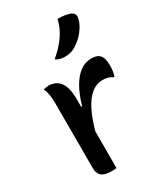

<svg xmlns="http://www.w3.org/2000/svg" viewBox="-202 -899 853 988"><g transform="rotate(-30 225.0 -405.0)"><path d="M182 -362H195Q212 -422 236 -464Q260 -506 290.5 -528.5Q321 -551 357 -551Q374 -551 386 -547.5Q398 -544 405 -537Q415 -527 419.5 -511.5Q424 -496 424 -469Q424 -461 423.5 -453.5Q423 -446 422 -438.5Q421 -431 419 -424Q417 -417 415 -410H409Q398 -418 385 -422Q372 -426 353 -426Q316 -426 285 -401Q254 -376 228.5 -324Q203 -272 182 -190ZM189 2Q183 3 178.5 3.5Q174 4 169.5 4Q165 4 160 4Q139 4 124 0Q109 -4 100 -12Q91 -20 87 -31.5Q83 -43 83 -58Q83 -99 83 -138.5Q83 -178 83 -216.5Q83 -255 83 -292.5Q83 -330 83 -367Q83 -404 83 -441Q83 -471 79.5 -493.5Q76 -516 67 -535Q72 -537 77.5 -537.5Q83 -538 88.5 -539Q94 -540 99 -540Q124 -540 144.5 -527.5Q165 -515 177 -486.5Q189 -458 189 -408Q189 -367 189 -324.5Q189 -282 189 -240Q189 -198 189 -156.5Q189 -115 189 -75.5Q189 -36 189 2ZM310 -814Q335 -814 354 -811Q373 -808 388 -801Q400 -795 403.5 -783.5Q407 -772 403 -760Q397 -736 383 -714Q369 -692 351 -674.5Q333 -657 312 -644Q296 -634 280 -630Q264 -626 245 -626Q231 -626 217.5 -629.5Q204 -633 193 -641Q225 -668 247.5 -694.5Q270 -721 286 -750Q302 -779 310 -814Z"/></g></svg>

Font: Recursive Casual Medium
Style: Regular
Weight: 500
Version: Version 1.047